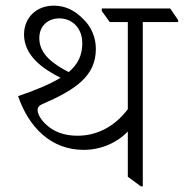

<svg xmlns="http://www.w3.org/2000/svg" viewBox="-20 -653 650 679"><path d="M276 -123C338 -123 395 -149 432 -188V-28L478 6H485V-575H610V-582L582 -623H340V-614L368 -575H432V-267C386 -206 324 -173 254 -173C206 -173 170 -188 146 -210C127 -226 113 -248 113 -264C113 -274 119 -280 128 -284C248 -336 319 -384 319 -480C319 -522 302 -560 273 -587C245 -615 213 -633 170 -633C108 -633 65 -590 65 -531C65 -457 130 -410 194 -378C158 -356 109 -335 44 -313C82 -202 161 -123 276 -123ZM119 -518C119 -562 150 -588 190 -588C234 -588 271 -555 271 -500C271 -458 256 -426 223 -398C167 -427 119 -462 119 -518Z"/></svg>

Font: Noto Serif Devanagari Light
Style: Regular
Weight: 300
Designer: Universal Thirst, Indian Type Foundry and the Monotype Design Team
Foundry: Monotype Imaging Inc.
Version: Version 2.004